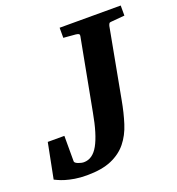

<svg xmlns="http://www.w3.org/2000/svg" viewBox="-146 -773 821 891"><g transform="rotate(-20 264.5 -327.5)"><path d="M481 -615.2Q474.1 -615.2 471.4 -611.1Q468.8 -606.9 466.8 -600.1L402.8 -256.8Q392.1 -197.8 376.2 -147.7Q360.4 -97.7 331.1 -61.3Q301.8 -24.9 254.2 -4.4Q206.5 16.1 132.8 16.1Q99.6 16.1 73.5 11.7Q47.4 7.3 28.3 1.5Q9.3 -4.4 -2.7 -10Q-14.6 -15.6 -20 -18.1L14.2 -191.9H96.2V-65.9Q96.2 -62 100.8 -58.3Q105.5 -54.7 112.3 -52Q119.1 -49.3 126.7 -47.6Q134.3 -45.9 140.1 -45.9Q183.6 -45.9 211.4 -95.9Q239.3 -146 257.8 -249L324.2 -601.1Q325.7 -609.9 320.8 -612.5Q315.9 -615.2 306.2 -616.2Q296.9 -616.7 287.1 -617.7Q278.8 -618.7 268.1 -619.4Q257.3 -620.1 247.1 -621.1V-670.9H548.8V-621.1Z"/></g></svg>

Font: Charis SIL Am
Style: Bold Italic
Weight: 700
Italic angle: -11°
Foundry: SIL International
Version: Version 5.000